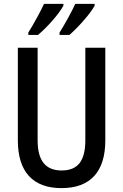

<svg xmlns="http://www.w3.org/2000/svg" viewBox="-20 -960 634 990"><path d="M468 -931V-940H368C353 -906 316 -838 287 -792V-780H338C380 -816 447 -890 468 -931ZM307 -931V-940H207C191 -905 156 -840 126 -792V-780H176C224 -820 285 -889 307 -931ZM523 -236V-714H420V-237C420 -131 382 -81 298 -81C217 -81 174 -129 174 -236V-714H72V-236C72 -74 150 10 297 10C447 10 523 -76 523 -236Z"/></svg>

Font: Noto Sans Devanagari Condensed Medium
Style: Regular
Weight: 500
Width: 3
Designer: Jelle Bosma - Monotype Design Team
Foundry: Monotype Imaging Inc.
Version: Version 2.004